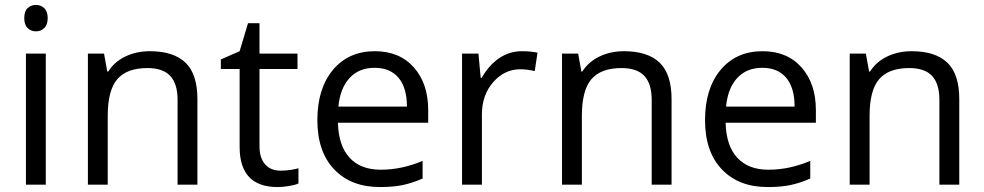

<svg xmlns="http://www.w3.org/2000/svg" viewBox="-20 -754 4018 784"><path d="M167 0H85.9V-535.2H167ZM79.1 -680.2Q79.1 -708 92.8 -720.9Q106.4 -733.9 127 -733.9Q146.5 -733.9 160.6 -720.7Q174.8 -707.5 174.8 -680.2Q174.8 -652.8 160.6 -639.4Q146.5 -626 127 -626Q106.4 -626 92.8 -639.4Q79.1 -652.8 79.1 -680.2Z M705.1 0V-346.2Q705.1 -411.6 675.3 -443.8Q645.5 -476.1 582 -476.1Q498 -476.1 459 -430.7Q419.9 -385.3 419.9 -280.8V0H338.9V-535.2H404.8L418 -461.9H421.9Q446.8 -501.5 491.7 -523.2Q536.6 -544.9 591.8 -544.9Q688.5 -544.9 737.3 -498.3Q786.1 -451.7 786.1 -349.1V0Z M1125.5 -57.1Q1147 -57.1 1167 -60.3Q1187 -63.5 1198.7 -66.9V-4.9Q1185.5 1.5 1159.9 5.6Q1134.3 9.8 1113.8 9.8Q958.5 9.8 958.5 -153.8V-472.2H881.8V-511.2L958.5 -544.9L992.7 -659.2H1039.6V-535.2H1194.8V-472.2H1039.6V-157.2Q1039.6 -108.9 1062.5 -83Q1085.4 -57.1 1125.5 -57.1Z M1531.7 9.8Q1413.1 9.8 1344.5 -62.5Q1275.9 -134.8 1275.9 -263.2Q1275.9 -392.6 1339.6 -468.8Q1403.3 -544.9 1510.7 -544.9Q1611.3 -544.9 1669.9 -478.8Q1728.5 -412.6 1728.5 -304.2V-252.9H1359.9Q1362.3 -158.7 1407.5 -109.9Q1452.6 -61 1534.7 -61Q1621.1 -61 1705.6 -97.2V-24.9Q1662.6 -6.3 1624.3 1.7Q1585.9 9.8 1531.7 9.8ZM1509.8 -477.1Q1445.3 -477.1 1407 -435.1Q1368.7 -393.1 1361.8 -318.8H1641.6Q1641.6 -395.5 1607.4 -436.3Q1573.2 -477.1 1509.8 -477.1Z M2110.8 -544.9Q2146.5 -544.9 2174.8 -539.1L2163.6 -463.9Q2130.4 -471.2 2105 -471.2Q2040 -471.2 1993.9 -418.5Q1947.8 -365.7 1947.8 -287.1V0H1866.7V-535.2H1933.6L1942.9 -436H1946.8Q1976.6 -488.3 2018.6 -516.6Q2060.5 -544.9 2110.8 -544.9Z M2641.1 0V-346.2Q2641.1 -411.6 2611.3 -443.8Q2581.5 -476.1 2518.1 -476.1Q2434.1 -476.1 2395 -430.7Q2356 -385.3 2356 -280.8V0H2274.9V-535.2H2340.8L2354 -461.9H2357.9Q2382.8 -501.5 2427.7 -523.2Q2472.7 -544.9 2527.8 -544.9Q2624.5 -544.9 2673.3 -498.3Q2722.2 -451.7 2722.2 -349.1V0Z M3114.7 9.8Q2996.1 9.8 2927.5 -62.5Q2858.9 -134.8 2858.9 -263.2Q2858.9 -392.6 2922.6 -468.8Q2986.3 -544.9 3093.8 -544.9Q3194.3 -544.9 3252.9 -478.8Q3311.5 -412.6 3311.5 -304.2V-252.9H2942.9Q2945.3 -158.7 2990.5 -109.9Q3035.6 -61 3117.7 -61Q3204.1 -61 3288.6 -97.2V-24.9Q3245.6 -6.3 3207.3 1.7Q3168.9 9.8 3114.7 9.8ZM3092.8 -477.1Q3028.3 -477.1 2990 -435.1Q2951.7 -393.1 2944.8 -318.8H3224.6Q3224.6 -395.5 3190.4 -436.3Q3156.2 -477.1 3092.8 -477.1Z M3815.9 0V-346.2Q3815.9 -411.6 3786.1 -443.8Q3756.3 -476.1 3692.9 -476.1Q3608.9 -476.1 3569.8 -430.7Q3530.8 -385.3 3530.8 -280.8V0H3449.7V-535.2H3515.6L3528.8 -461.9H3532.7Q3557.6 -501.5 3602.5 -523.2Q3647.5 -544.9 3702.6 -544.9Q3799.3 -544.9 3848.1 -498.3Q3897 -451.7 3897 -349.1V0Z"/></svg>

Font: f01525491
Style: Regular
Weight: 400
Foundry: Ascender Corporation
Version: Version 1.10